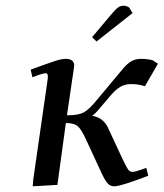

<svg xmlns="http://www.w3.org/2000/svg" viewBox="-20 -651 576 676"><path d="M87.9 -405.8Q151.9 -429.2 174.6 -436.5Q197.3 -443.8 210.9 -443.8Q241.2 -443.8 241.2 -419.9Q241.2 -418.9 238.8 -401.9L215.8 -245.1H219.2Q256.3 -245.1 275.4 -255.6Q294.4 -266.1 320.8 -298.8L410.2 -405.8Q426.8 -426.3 441.9 -435.1Q457 -443.8 476.1 -443.8Q498 -443.8 517.1 -439L536.1 -426.8L490.2 -347.2Q468.3 -355 441.9 -355Q420.9 -355 404.5 -345.9Q388.2 -336.9 366.2 -311L333 -272Q314.5 -249.5 304.2 -243.2Q341.3 -237.8 358.9 -204.1L411.1 -91.8Q425.3 -62 431.2 -54Q437 -45.9 446.8 -45.9Q457.5 -45.9 495.1 -60.1L502 -32.2Q405.3 4.9 381.8 4.9Q368.2 4.9 359.1 -5.1Q350.1 -15.1 337.9 -41L286.1 -152.8Q268.1 -193.8 254.6 -205.8Q241.2 -217.8 211.9 -217.8L182.1 0L95.2 4.9L97.2 -20L147.9 -372.1Q150.9 -393.1 141.1 -393.1Q129.9 -393.1 94.2 -378.9ZM304.2 -520 369.1 -597.2Q385.3 -616.7 394.5 -623.8Q403.8 -630.9 416 -630.9Q420.4 -630.9 425 -629.2Q429.7 -627.4 432.6 -626L435.1 -624L446.8 -605L319.8 -504.9Z"/></svg>

Font: Dehuti
Style: Bold-Italic
Weight: 700
Version: Version 1.2